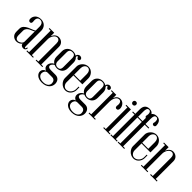

<svg xmlns="http://www.w3.org/2000/svg" viewBox="125 -1720 2910 2910"><g transform="rotate(45 1580.0 -265.0)"><path d="M47 -391C47 -370 53 -347 81 -347C111 -347 114 -376 108 -405C105 -438 112 -485 165 -485C204 -485 232 -460 232 -402V-320C202 -289 37 -271 37 -165V-101C37 -21 100 5 140 5C177 5 217 -13 232 -43C232 -11 259 5 288 5C319 5 337 -13 337 -48H321C321 -29 316 -18 307 -18C299 -18 294 -30 294 -53V-376C294 -444 250 -500 168 -500C92 -500 47 -449 47 -391ZM232 -302V-81C232 -47 187 -15 153 -15C127 -15 98 -31 98 -89V-182C98 -267 211 -280 232 -302Z M354 0H495V-16H454V-361C454 -404 487 -478 540 -478C572 -478 593 -453 593 -407V-16H552V0H695V-16H656V-396C656 -464 602 -498 551 -498C507 -498 470 -464 454 -419V-495H354V-479H393V-16H354Z M735 -264C735 -215 758 -183 787 -164C709 -126 700 -24 774 -1C736 11 715 41 715 73C715 118 757 173 853 173C967 173 1013 103 1013 43C1013 -9 984 -58 918 -58H819C730 -58 750 -125 803 -155C822 -146 844 -142 863 -142C910 -142 982 -169 982 -264V-383C982 -419 968 -447 947 -466C944 -475 944 -484 950 -490C963 -503 970 -482 977 -472C984 -462 995 -459 1003 -461C1021 -464 1035 -491 1016 -511C1008 -521 993 -526 979 -526C964 -526 947 -517 937 -503C932 -495 930 -488 930 -479C909 -492 883 -499 857 -499C789 -499 735 -450 735 -380ZM797 -416C797 -471 827 -483 859 -483C891 -483 920 -472 920 -413V-225C920 -175 899 -158 861 -158C821 -158 797 -186 797 -226ZM752 74C752 39 774 3 811 3H907C954 3 972 37 972 74C972 115 937 154 863 154C789 154 752 116 752 74Z M1055 -375V-122C1055 -67 1111 5 1189 5C1267 5 1309 -67 1309 -121V-180H1293V-123C1293 -68 1248 -13 1192 -13C1146 -13 1117 -57 1117 -96V-244H1309V-374C1309 -433 1261 -500 1186 -500C1110 -500 1055 -429 1055 -375ZM1117 -403C1117 -438 1143 -484 1186 -484C1230 -484 1247 -439 1247 -403V-260H1117Z M1372 -264C1372 -215 1395 -183 1424 -164C1346 -126 1337 -24 1411 -1C1373 11 1352 41 1352 73C1352 118 1394 173 1490 173C1604 173 1650 103 1650 43C1650 -9 1621 -58 1555 -58H1456C1367 -58 1387 -125 1440 -155C1459 -146 1481 -142 1500 -142C1547 -142 1619 -169 1619 -264V-383C1619 -419 1605 -447 1584 -466C1581 -475 1581 -484 1587 -490C1600 -503 1607 -482 1614 -472C1621 -462 1632 -459 1640 -461C1658 -464 1672 -491 1653 -511C1645 -521 1630 -526 1616 -526C1601 -526 1584 -517 1574 -503C1569 -495 1567 -488 1567 -479C1546 -492 1520 -499 1494 -499C1426 -499 1372 -450 1372 -380ZM1434 -416C1434 -471 1464 -483 1496 -483C1528 -483 1557 -472 1557 -413V-225C1557 -175 1536 -158 1498 -158C1458 -158 1434 -186 1434 -226ZM1389 74C1389 39 1411 3 1448 3H1544C1591 3 1609 37 1609 74C1609 115 1574 154 1500 154C1426 154 1389 116 1389 74Z M1686 0H1824V-16H1785V-356C1785 -393 1808 -478 1865 -478C1907 -478 1915 -435 1912 -405C1904 -373 1910 -345 1940 -345C1960 -345 1974 -359 1974 -389C1974 -442 1935 -496 1873 -496C1823 -496 1796 -460 1785 -421V-495H1686V-479H1725V-16H1686Z M2034 -600C2034 -579 2049 -564 2069 -564C2090 -564 2105 -579 2105 -600C2105 -621 2090 -635 2069 -635C2049 -635 2034 -621 2034 -600ZM2000 0H2138V-16H2099V-495H2000V-479H2039V-16H2000Z M2254 -604C2254 -652 2261 -687 2298 -687C2332 -687 2342 -644 2333 -606C2325 -587 2330 -574 2343 -567C2345 -566 2347 -565 2349 -565V-495H2254ZM2153 0H2293V-16H2254V-479H2349V-16H2310V0H2449V-16H2410V-479H2491V-495H2410V-604C2410 -652 2418 -687 2454 -687C2488 -687 2498 -644 2489 -606C2481 -587 2486 -574 2499 -567C2520 -556 2544 -568 2544 -594C2544 -629 2531 -703 2450 -703C2413 -703 2385 -690 2368 -666C2354 -687 2332 -703 2294 -703C2228 -703 2192 -664 2192 -593V-495H2142V-479H2192V-16H2153Z M2514 -375V-122C2514 -67 2570 5 2648 5C2726 5 2768 -67 2768 -121V-180H2752V-123C2752 -68 2707 -13 2651 -13C2605 -13 2576 -57 2576 -96V-244H2768V-374C2768 -433 2720 -500 2645 -500C2569 -500 2514 -429 2514 -375ZM2576 -403C2576 -438 2602 -484 2645 -484C2689 -484 2706 -439 2706 -403V-260H2576Z M2807 0H2948V-16H2907V-361C2907 -404 2940 -478 2993 -478C3025 -478 3046 -453 3046 -407V-16H3005V0H3148V-16H3109V-396C3109 -464 3055 -498 3004 -498C2960 -498 2923 -464 2907 -419V-495H2807V-479H2846V-16H2807Z"/></g></svg>

Font: Emberly
Style: Regular
Weight: 400
Designer: Rajesh Rajput
Foundry: Rajesh Rajput
Version: Version 1.000